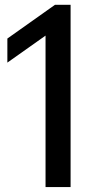

<svg xmlns="http://www.w3.org/2000/svg" viewBox="-20 -762 386 782"><path d="M165.5 0V-617L10 -507V-605L204 -742.5H267.5V0Z"/></svg>

Font: Encode Sans SmCnd Md
Style: Regular
Weight: 500
Width: 4
Designer: Multiple Designers
Foundry: Impallari Type
Version: Version 3.002; ttfautohint (v1.8.3) -l 8 -r 50 -G 200 -x 14 